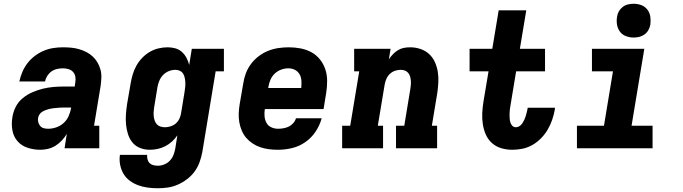

<svg xmlns="http://www.w3.org/2000/svg" viewBox="-20 -790 3640 1023"><path d="M195 8Q160 8 127.5 -2.5Q95 -13 73.5 -37.5Q52 -62 46 -96Q40 -130 46 -165Q50 -193 63.5 -220Q77 -247 100.5 -266.5Q124 -286 151.5 -298Q179 -310 207 -317Q235 -324 263.5 -326.5Q292 -329 320 -329H378L381 -350Q384 -365 381.5 -380.5Q379 -396 369.5 -406.5Q360 -417 345.5 -421.5Q331 -426 315 -426Q300 -426 284 -422.5Q268 -419 254.5 -409.5Q241 -400 232 -386Q223 -372 220 -356H83Q89 -383 99.5 -407.5Q110 -432 126.5 -453.5Q143 -475 165.5 -492Q188 -509 213 -519.5Q238 -530 264 -534Q290 -538 315 -538Q337 -538 359 -536Q381 -534 401.5 -528Q422 -522 440.5 -512.5Q459 -503 474 -489Q489 -475 499.5 -457Q510 -439 515.5 -418.5Q521 -398 520 -375.5Q519 -353 516 -331L481 -120H509V0H324L336 -77Q325 -58 309.5 -41.5Q294 -25 275.5 -13.5Q257 -2 236 3Q215 8 195 8ZM236 -104Q258 -104 280 -111.5Q302 -119 319.5 -135Q337 -151 346 -172Q355 -193 359 -215V-217H320Q310 -217 300.5 -216.5Q291 -216 281.5 -215Q272 -214 262 -213Q252 -212 242.5 -209.5Q233 -207 223.5 -203.5Q214 -200 205 -194.5Q196 -189 190.5 -180.5Q185 -172 183 -162Q181 -150 184 -138.5Q187 -127 194.5 -118.5Q202 -110 213 -107Q224 -104 236 -104Z M821 213Q794 213 767 209.5Q740 206 716 197Q692 188 671.5 173Q651 158 638 136Q625 114 620 87.5Q615 61 619 35H764Q763 47 766 59Q769 71 777 79Q785 87 797 90Q809 93 821 93Q838 93 855.5 86Q873 79 885.5 65.5Q898 52 904.5 35Q911 18 914 1L925 -69Q913 -51 896.5 -36Q880 -21 860.5 -11Q841 -1 820 3.5Q799 8 778 8Q751 8 726.5 -1.5Q702 -11 686 -30.5Q670 -50 662 -75Q654 -100 651.5 -126.5Q649 -153 651 -180.5Q653 -208 657 -235L676 -345Q680 -369 687 -393Q694 -417 706.5 -439.5Q719 -462 737 -481Q755 -500 777 -513Q799 -526 823.5 -532Q848 -538 873 -538Q894 -538 914 -532.5Q934 -527 949 -513.5Q964 -500 973.5 -482Q983 -464 988 -444L1002 -530H1173V-410H1129L1058 20Q1053 47 1043.5 73.5Q1034 100 1017.5 123Q1001 146 977.5 164Q954 182 928 193.5Q902 205 875 209Q848 213 821 213ZM859 -112Q874 -112 889.5 -117Q905 -122 917 -132.5Q929 -143 936 -158Q943 -173 945 -188L963 -298Q965 -311 966.5 -324Q968 -337 967.5 -349.5Q967 -362 964.5 -374.5Q962 -387 956 -397Q950 -407 939 -412.5Q928 -418 915 -418Q897 -418 879.5 -411Q862 -404 849 -390.5Q836 -377 829 -360Q822 -343 819 -326L801 -216Q799 -204 798.5 -191.5Q798 -179 799.5 -167.5Q801 -156 805 -145.5Q809 -135 816.5 -127Q824 -119 835.5 -115.5Q847 -112 859 -112Z M1461 8Q1437 8 1413 5Q1389 2 1367 -5.5Q1345 -13 1325.5 -26Q1306 -39 1291.5 -56Q1277 -73 1268 -94.5Q1259 -116 1255 -139Q1251 -162 1252 -186.5Q1253 -211 1257 -235L1276 -345Q1280 -373 1290 -399.5Q1300 -426 1317.5 -449.5Q1335 -473 1359 -491Q1383 -509 1409.5 -519.5Q1436 -530 1464 -534Q1492 -538 1519 -538Q1551 -538 1582 -532Q1613 -526 1639.5 -511.5Q1666 -497 1685 -473Q1704 -449 1713.5 -420Q1723 -391 1723 -359Q1723 -327 1718 -295L1704 -209H1391Q1388 -190 1389.5 -171Q1391 -152 1399.5 -136Q1408 -120 1425 -112Q1442 -104 1461 -104Q1475 -104 1490 -106.5Q1505 -109 1518.5 -115.5Q1532 -122 1542.5 -134Q1553 -146 1557 -160H1694Q1684 -123 1662 -89.5Q1640 -56 1607 -33Q1574 -10 1536 -1Q1498 8 1461 8ZM1409 -321H1585Q1587 -340 1586 -359Q1585 -378 1576.5 -393.5Q1568 -409 1552 -417.5Q1536 -426 1516 -426Q1497 -426 1478 -419Q1459 -412 1444 -398Q1429 -384 1421 -365Q1413 -346 1410 -327Z M1803 0V-120H1846L1894 -410H1867V-530H2061L2052 -474Q2062 -489 2074 -501.5Q2086 -514 2101 -523Q2116 -532 2132.5 -535Q2149 -538 2165 -538Q2194 -538 2220.5 -529Q2247 -520 2266.5 -502Q2286 -484 2297 -459.5Q2308 -435 2312.5 -408Q2317 -381 2315.5 -352Q2314 -323 2310 -295L2281 -120H2309V0H2090V-120H2134L2166 -314Q2168 -326 2169 -337.5Q2170 -349 2169 -360.5Q2168 -372 2165 -382.5Q2162 -393 2155 -401.5Q2148 -410 2137.5 -414Q2127 -418 2115 -418Q2100 -418 2085 -413Q2070 -408 2058 -397Q2046 -386 2039.5 -371.5Q2033 -357 2030 -342L1993 -120H2021V0Z M2709 8Q2679 8 2650.5 -0.5Q2622 -9 2601 -28Q2580 -47 2568.5 -73Q2557 -99 2552.5 -128.5Q2548 -158 2549.5 -188Q2551 -218 2556 -249L2583 -410H2482V-530H2603L2637 -735H2784L2750 -530H2884V-410H2730L2700 -229Q2698 -218 2696.5 -206.5Q2695 -195 2695 -183.5Q2695 -172 2695.5 -160.5Q2696 -149 2699 -138.5Q2702 -128 2709.5 -120Q2717 -112 2729 -112Q2739 -112 2748 -118Q2757 -124 2763 -133Q2769 -142 2773.5 -151.5Q2778 -161 2781 -171Q2784 -181 2786.5 -191Q2789 -201 2791 -211Q2791 -212 2791 -213.5Q2791 -215 2792 -216H2937Q2937 -214 2936.5 -211Q2936 -208 2936 -205Q2931 -178 2922 -151.5Q2913 -125 2898.5 -100Q2884 -75 2863 -53.5Q2842 -32 2816.5 -17.5Q2791 -3 2763.5 2.5Q2736 8 2709 8Z M3054 0V-120H3198L3246 -410H3134V-530H3413L3345 -120H3457V0ZM3356 -590Q3335 -590 3315 -597.5Q3295 -605 3283 -621.5Q3271 -638 3267.5 -659Q3264 -680 3268 -702Q3270 -717 3278 -730.5Q3286 -744 3298.5 -753.5Q3311 -763 3326.5 -766.5Q3342 -770 3356 -770Q3378 -770 3397.5 -762.5Q3417 -755 3429.5 -738.5Q3442 -722 3445 -701Q3448 -680 3445 -658Q3442 -643 3434.5 -629.5Q3427 -616 3414 -606.5Q3401 -597 3386 -593.5Q3371 -590 3356 -590Z"/></svg>

Font: Iosevka Curly Slab HvExObl
Style: Regular
Weight: 900
Width: 7
Italic angle: -9°
Monospace: yes
Designer: Belleve Invis
Foundry: Belleve Invis
Version: Version 11.1.0; ttfautohint (v1.8.3)